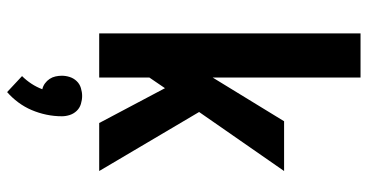

<svg xmlns="http://www.w3.org/2000/svg" viewBox="-267 -508 1034 540"><g transform="rotate(90 250.0 -238.0)"><path d="M326 0 228 -185 198 -141V0H74V-735H198V-319L321 -520H461L295 -281L461 0ZM239 259 194 217Q206 205 215.5 190.5Q225 176 231 160Q222 158 214.5 152.5Q207 147 202 139.5Q197 132 195 123Q193 114 193 105Q193 94 196.5 83Q200 72 208 63.5Q216 55 227.5 51.5Q239 48 250 48Q261 48 272.5 51.5Q284 55 292 63.5Q300 72 303.5 83Q307 94 307 105Q307 127 302.5 148.5Q298 170 289.5 190Q281 210 268 227.5Q255 245 239 259Z"/></g></svg>

Font: Iosevka Extrabold
Style: Regular
Weight: 800
Monospace: yes
Designer: Belleve Invis
Foundry: Belleve Invis
Version: Version 32.5.0; ttfautohint (v1.8.4)